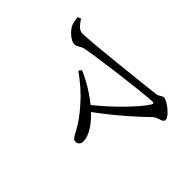

<svg xmlns="http://www.w3.org/2000/svg" viewBox="-84 -911 1167 1167"><g transform="rotate(45 500.0 -327.5)"><path d="M329 -378 315 -360C369 -321 420 -279 463 -229C576 -108 572 -42 607 -42C626 -42 641 -55 641 -77C641 -128 602 -185 547 -237C671 -327 779 -426 835 -481C864 -506 902 -497 902 -525C902 -553 828 -613 798 -613C781 -613 771 -596 752 -594C676 -585 247 -537 173 -537C139 -537 120 -572 102 -596L82 -587C84 -559 90 -538 96 -525C109 -498 153 -456 184 -456C204 -456 223 -476 247 -481C335 -498 663 -541 765 -546C778 -547 781 -541 774 -529C735 -467 625 -353 515 -265C458 -312 390 -352 329 -378Z"/></g></svg>

Font: Source Han Serif KR
Style: Regular
Weight: 400
Designer: Ryoko NISHIZUKA 西塚涼子 (kana & ideographs); Frank Grießhammer (Latin, Greek & Cyrillic); Wenlong ZHANG 张文龙 (bopomofo); San
Foundry: Adobe
Version: Version 2.001;hotconv 1.1.0;makeotfexe 2.6.0